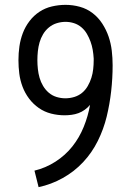

<svg xmlns="http://www.w3.org/2000/svg" viewBox="-20 -763 540 791"><path d="M139 8 122 -60Q168 -71 208.5 -97Q249 -123 278 -159.5Q307 -196 325 -240.5Q343 -285 351 -331Q342 -320 329.5 -311Q317 -302 303.5 -297Q290 -292 275 -290Q260 -288 246 -288Q218 -288 190.5 -295Q163 -302 140 -318Q117 -334 100 -356.5Q83 -379 73 -405.5Q63 -432 59.5 -459.5Q56 -487 56 -515Q56 -544 60 -572Q64 -600 74 -626.5Q84 -653 101.5 -676Q119 -699 142.5 -714.5Q166 -730 194 -736.5Q222 -743 250 -743Q280 -743 309 -735Q338 -727 361.5 -709Q385 -691 401.5 -665.5Q418 -640 427.5 -612Q437 -584 440.5 -554Q444 -524 444 -494Q444 -441 438 -387.5Q432 -334 419.5 -282.5Q407 -231 383 -182.5Q359 -134 322.5 -95Q286 -56 238.5 -29.5Q191 -3 139 8ZM249 -358Q268 -358 286 -363.5Q304 -369 318 -380.5Q332 -392 341.5 -408.5Q351 -425 356.5 -442.5Q362 -460 364 -478.5Q366 -497 366 -515V-522Q365 -540 362 -557.5Q359 -575 353 -591.5Q347 -608 338 -623.5Q329 -639 315.5 -650.5Q302 -662 285 -667.5Q268 -673 250 -673Q232 -673 214 -667.5Q196 -662 181.5 -650Q167 -638 157.5 -622Q148 -606 143 -588.5Q138 -571 136 -552.5Q134 -534 134 -515Q134 -497 136 -478.5Q138 -460 143 -442.5Q148 -425 157.5 -409Q167 -393 181 -381Q195 -369 213 -363.5Q231 -358 249 -358Z"/></svg>

Font: Iosevka Curly
Style: Regular
Weight: 400
Monospace: yes
Designer: Belleve Invis
Foundry: Belleve Invis
Version: Version 22.1.2; ttfautohint (v1.8.4)